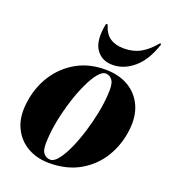

<svg xmlns="http://www.w3.org/2000/svg" viewBox="-123 -736 741 835"><g transform="rotate(20 248.0 -318.0)"><path d="M294.5 -456.5Q355.5 -456 399.5 -429.8Q443.5 -403.5 464.8 -356.5Q486 -309.5 478.5 -246Q470.5 -175.5 435.5 -117.5Q400.5 -59.5 340.8 -25Q281 9.5 199.5 9.5Q142 9.5 98.2 -15.8Q54.5 -41 32.2 -87.8Q10 -134.5 17.5 -198.5Q26 -273.5 62.8 -332Q99.5 -390.5 158.8 -424Q218 -457.5 294.5 -456.5ZM199.5 -6Q216.5 -6 235 -29.8Q253.5 -53.5 271 -92.2Q288.5 -131 303 -177.8Q317.5 -224.5 326.8 -271.5Q336 -318.5 338 -357Q342 -404 330.8 -422Q319.5 -440 299.5 -441Q282 -441.5 263.2 -418Q244.5 -394.5 226.5 -355.8Q208.5 -317 193.8 -270Q179 -223 169.5 -175.5Q160 -128 158 -88Q154 -40 166.2 -23Q178.5 -6 199.5 -6ZM334 -570Q377.5 -570 409.8 -588Q442 -606 471 -640.5Q473.5 -645 477 -645Q482 -645 479.5 -637.5Q454 -561.5 409 -523.8Q364 -486 312 -486Q261.5 -486 235.8 -523.8Q210 -561.5 224 -637.5Q225 -645 230 -645Q233 -645 234 -640.5Q245.5 -603 270.5 -586.5Q295.5 -570 334 -570Z"/></g></svg>

Font: Fraunces 144pt S000
Style: Bold Italic
Weight: 700
Italic angle: -16°
Version: Version 1.000; ttfautohint (v1.8.3)